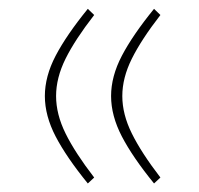

<svg xmlns="http://www.w3.org/2000/svg" viewBox="-20 -413 459 443"><path d="M197.3 -3.4 182.6 10.3Q133.3 -50.3 108.4 -98.1Q83.5 -146 83.5 -191.4Q83.5 -236.8 108.4 -284.4Q133.3 -332 182.6 -392.6L197.3 -378.4Q153.3 -321.8 131.3 -277.6Q109.4 -233.4 109.4 -191.4Q109.4 -149.4 131.3 -105Q153.3 -60.5 197.3 -3.4ZM350.1 -3.4 335.4 10.3Q286.1 -50.3 261.2 -98.1Q236.3 -146 236.3 -191.4Q236.3 -236.8 261.2 -284.4Q286.1 -332 335.4 -392.6L350.1 -378.4Q306.2 -321.8 284.2 -277.6Q262.2 -233.4 262.2 -191.4Q262.2 -149.4 284.2 -105Q306.2 -60.5 350.1 -3.4Z"/></svg>

Font: Vazirmatn RD Thin
Style: Regular
Weight: 100
Designer: Saber Rastikerdar
Foundry: Saber Rastikerdar
Version: Version 32.102